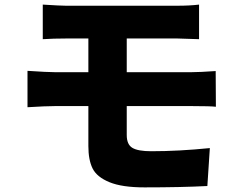

<svg xmlns="http://www.w3.org/2000/svg" viewBox="-20 -769 1040 835"><path d="M531.2 -307.6V-181.6Q531.2 -140.6 555.7 -126Q580.1 -111.3 637.7 -111.3Q757.8 -111.3 892.6 -125L881.8 40Q766.6 45.9 608.4 45.9Q510.7 45.9 456.1 23.4Q401.4 1 382.8 -36.1Q364.3 -73.2 364.3 -133.8V-307.6H217.8Q179.7 -307.6 99.6 -302.7V-460.9Q187.5 -455.1 217.8 -455.1H364.3V-601.6H266.6Q212.9 -601.6 166 -598.6V-749Q244.1 -744.1 266.6 -744.1H752Q804.7 -744.1 845.7 -749V-598.6Q763.7 -601.6 752 -601.6H531.2V-455.1H813.5Q847.7 -455.1 918 -460L918.9 -304.7Q896.5 -307.6 817.4 -307.6Z"/></svg>

Font: GenEi Gothic M Heavy
Style: Regular
Weight: 800
Designer: o_tamon (Modified); [Source Han Sans]
Ryoko NISHIZUKA  (kana & ideographs); Paul D. Hunt (Latin, Greek & Cyrillic); Wenl
Version: Version 1.1a;Original Version 1.004